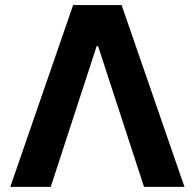

<svg xmlns="http://www.w3.org/2000/svg" viewBox="-20 -727 758 747"><path d="M20 0 264.5 -707.2H453.2L697.7 0H540.3L361.6 -547.5H356.1L177.4 0Z"/></svg>

Font: Pretendard Variable
Style: Regular
Weight: 400
Designer: Base glyphs from Inter by Rasmus Andersson; Hangul glyphs from Noto Sans CJK(Source Han Sans) by Jang Soo-young and Kang
Foundry: Kil Hyung-jin
Version: Version 1.100;FEAKit 1.0